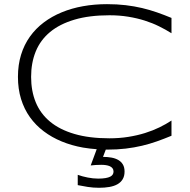

<svg xmlns="http://www.w3.org/2000/svg" viewBox="-20 -703 909 919"><path d="M473.1 47.9Q494.6 47.9 513.4 51.3Q532.2 54.7 546.1 62.7Q560.1 70.8 568.1 84.2Q576.2 97.7 576.2 118.2Q576.2 140.1 567.1 155Q558.1 169.9 542 179Q525.9 188 503.4 191.9Q481 195.8 454.1 195.8Q426.3 195.8 399.9 191.7Q373.5 187.5 352.1 183.1V133.8Q374 141.6 399.7 146.7Q425.3 151.9 450.2 151.9Q470.7 151.9 484.9 149.4Q499 147 507.6 142.6Q516.1 138.2 519.8 131.8Q523.4 125.5 523.4 118.2Q523.4 108.9 518.6 102.5Q513.7 96.2 505.4 92.5Q497.1 88.9 486.6 87.4Q476.1 85.9 464.4 85.9Q451.7 85.9 438.5 86.7Q425.3 87.4 414.1 88.9L442.9 11.2Q409.7 8.8 377.4 3.4Q322.8 -6.3 275.4 -25.9Q228 -45.4 189.5 -74.5Q150.9 -103.5 123.3 -142.1Q95.7 -180.7 80.8 -229Q65.9 -277.3 65.9 -335Q65.9 -392.6 80.8 -440.9Q95.7 -489.3 123.3 -527.8Q150.9 -566.4 189.5 -595.5Q228 -624.5 275.4 -644Q322.8 -663.6 377.4 -673.3Q432.1 -683.1 492.2 -683.1Q540.5 -683.1 581.5 -678.2Q622.6 -673.3 659.7 -664.6Q696.8 -655.8 731.2 -643.8Q765.6 -631.8 800.8 -617.2V-543.9Q772.9 -561.5 741.2 -577.1Q709.5 -592.8 672.6 -604.5Q635.7 -616.2 593.8 -623Q551.8 -629.9 503.9 -629.9Q407.2 -629.9 336.4 -608.9Q265.6 -587.9 219.5 -549.6Q173.3 -511.2 151.1 -456.8Q128.9 -402.3 128.9 -335Q128.9 -267.6 151.1 -213.4Q173.3 -159.2 219.5 -120.8Q265.6 -82.5 336.4 -61.8Q407.2 -41 503.9 -41Q551.8 -41 594.5 -47.9Q637.2 -54.7 674.6 -66.4Q711.9 -78.1 743.4 -93.5Q774.9 -108.9 800.8 -126V-53.2Q765.6 -38.6 731.2 -26.4Q696.8 -14.2 659.7 -5.4Q622.6 3.4 581.5 8.3Q540.5 13.2 492.2 13.2H486.3Z"/></svg>

Font: Syncopate
Style: Regular
Weight: 300
Width: 7
Designer: Astigmatic (AOETI)
Foundry: Astigmatic (AOETI)
Version: Version 001.000